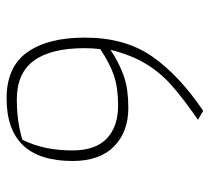

<svg xmlns="http://www.w3.org/2000/svg" viewBox="-47 -589 636 582"><g transform="rotate(-90 271.0 -298.0)"><path d="M199 -16Q264 -61 303.5 -96Q343 -131 369.5 -175.5Q396 -220 411 -281Q368 -253 329.5 -240Q291 -227 235 -227Q162 -227 118 -270.5Q74 -314 74 -396Q74 -596 264 -596Q359 -596 403.5 -533.5Q448 -471 448 -359Q448 -237 391 -155Q334 -73 226 0ZM413 -312Q416 -333 416 -359Q416 -462 378 -513.5Q340 -565 261 -565Q193 -565 138 -548Q121 -512 113.5 -475.5Q106 -439 106 -396Q106 -327 142 -292.5Q178 -258 242 -258Q295 -258 332.5 -270.5Q370 -283 413 -312Z"/></g></svg>

Font: Athiti ExtraLight
Style: Regular
Weight: 275
Designer: CadsonDemak Team
Foundry: CadsonDemak
Version: Version 1.033